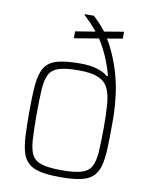

<svg xmlns="http://www.w3.org/2000/svg" viewBox="-84 -805 681 875"><g transform="rotate(10 256.0 -367.5)"><path d="M256 8Q200 8 164.5 0.5Q129 -7 108.5 -25Q88 -43 79 -73Q70 -103 67.5 -148Q65 -193 65 -254Q65 -333 69.5 -385Q74 -437 91.5 -466Q109 -495 148 -506.5Q187 -518 256 -518Q300 -518 332 -509Q364 -500 385 -482L390 -484Q377 -532 359 -572.5Q341 -613 320 -645L207 -626V-658L299 -673Q282 -694 265.5 -711Q249 -728 237 -739V-743H279Q291 -732 306.5 -716Q322 -700 337 -680L427 -695V-663L356 -651Q385 -604 408 -538.5Q431 -473 439 -408Q442 -385 444 -361.5Q446 -338 446.5 -317Q447 -296 447 -279Q447 -209 445 -159Q443 -109 434 -76.5Q425 -44 404.5 -25.5Q384 -7 348 0.5Q312 8 256 8ZM256 -24Q315 -24 347 -33.5Q379 -43 392.5 -67.5Q406 -92 409 -137.5Q412 -183 412 -254Q412 -314 408.5 -357.5Q405 -401 391.5 -429.5Q378 -458 346 -472Q314 -486 256 -486Q198 -486 165.5 -476.5Q133 -467 119.5 -442.5Q106 -418 103 -372Q100 -326 100 -254Q100 -182 103 -136.5Q106 -91 119.5 -67Q133 -43 165.5 -33.5Q198 -24 256 -24Z"/></g></svg>

Font: Saira SemiCondensed Thin
Style: Regular
Weight: 250
Width: 4
Designer: Hector Gatti with collaboration of the Omnibus-Type team
Foundry: Omnibus-Type
Version: Version 1.101